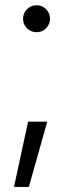

<svg xmlns="http://www.w3.org/2000/svg" viewBox="-20 -531 286 744"><path d="M91.8 193.4H34.2L88.9 -59.6H163.1ZM69.3 -458Q69.3 -480 84.7 -495.4Q100.1 -510.7 122.1 -510.7Q143.6 -510.7 158.7 -495.4Q173.8 -480 173.8 -458Q173.8 -437 158.7 -421.6Q143.6 -406.2 122.1 -406.2Q100.1 -406.2 84.7 -421.4Q69.3 -436.5 69.3 -458Z"/></svg>

Font: Pretendard JP Light
Style: Regular
Weight: 300
Designer: Base glyphs from Inter by Rasmus Andersson; Hangeul glyphs from Noto Sans CJK(Source Han Sans) by Jang Soo-young and Kan
Foundry: Kil Hyung-jin
Version: Version 1.309